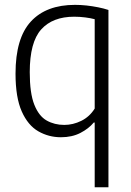

<svg xmlns="http://www.w3.org/2000/svg" viewBox="-20 -570 551 810"><path d="M379.5 220V-53H375.5Q354.5 -27.5 319.2 -9.2Q284 9 237 9Q185.5 9 141.8 -16Q98 -41 71.8 -99.8Q45.5 -158.5 45.5 -259.5Q45.5 -409 110.2 -479.2Q175 -549.5 296.5 -549.5Q320 -549.5 345.2 -546.8Q370.5 -544 394.2 -539.2Q418 -534.5 437.5 -528V220ZM251 -43Q288 -43 323 -60.2Q358 -77.5 379.5 -112V-489Q363 -493.5 339.8 -496.5Q316.5 -499.5 293 -499.5Q202 -499.5 153.8 -445.8Q105.5 -392 105.5 -265.5Q105.5 -176.5 124.8 -128.2Q144 -80 177 -61.5Q210 -43 251 -43Z"/></svg>

Font: Encode Sans SemiCondensed Light
Style: Regular
Weight: 300
Width: 4
Designer: Multiple Designers
Foundry: Impallari Type
Version: Version 3.002